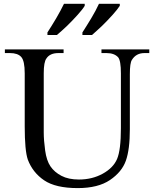

<svg xmlns="http://www.w3.org/2000/svg" viewBox="-20 -951 800 988"><path d="M502.1 -677.9V-696.9H748.2V-677.9H723.1Q680.5 -677.9 659 -643.1Q648.2 -627.7 648.2 -569.2V-286.2Q648.2 -182.1 627.7 -124.1Q607.2 -66.2 545.9 -24.6Q484.6 16.9 380 16.9Q266.2 16.9 207.2 -23.1Q148.2 -63.1 123.1 -129.7Q107.2 -175.9 107.2 -301V-573.8Q107.2 -637.9 89.2 -657.9Q71.3 -677.9 31.3 -677.9H5.1V-696.9H307.2V-677.9H280.5Q236.9 -677.9 219 -650.3Q205.1 -632.3 205.1 -573.8V-269.7Q205.1 -229.2 212.3 -176.9Q219.5 -124.6 239.7 -94.9Q260 -65.1 296.2 -46.2Q332.3 -27.2 386.2 -27.2Q454.4 -27.2 508.7 -57.2Q563.1 -87.2 582.6 -133.3Q602.1 -179.5 602.1 -291.3V-573.8Q602.1 -638.5 588.2 -655.9Q568.2 -677.9 528.2 -677.9ZM224.1 -770.8V-784.1Q234.4 -800.5 246.2 -819Q257.9 -837.4 269.2 -856.9Q280.5 -876.4 290.8 -895.4Q301 -914.4 309.2 -931.3H415.9V-921Q410.8 -912.3 401.3 -900.3Q391.8 -888.2 379.5 -874.6Q367.2 -861 353.3 -846.4Q339.5 -831.8 325.4 -818.2Q311.3 -804.6 297.7 -792.6Q284.1 -780.5 272.8 -770.8ZM404.1 -770.8V-784.1Q414.4 -800.5 426.2 -819Q437.9 -837.4 449.5 -856.9Q461 -876.4 471.3 -895.4Q481.5 -914.4 489.2 -931.3H596.4V-921Q590.8 -912.3 581.3 -900.3Q571.8 -888.2 559.5 -874.6Q547.2 -861 533.3 -846.4Q519.5 -831.8 505.4 -818.2Q491.3 -804.6 477.7 -792.6Q464.1 -780.5 453.3 -770.8Z"/></svg>

Font: MM Jasmine
Style: Regular
Weight: 400
Designer: Khon Soe Zaw Thu
Version: Version 1.00 July 11, 2016, initial release